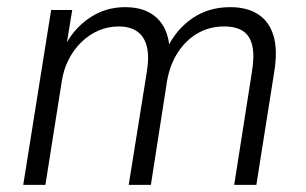

<svg xmlns="http://www.w3.org/2000/svg" viewBox="-20 -517 857 537"><path d="M45 0 123 -489H182L165 -385H160Q184 -435 229 -466Q274 -497 330 -497Q386 -497 418 -467.5Q450 -438 454 -384L449 -385Q474 -436 519 -466.5Q564 -497 624 -497Q671 -497 702 -477Q733 -457 745 -417Q757 -377 747 -316L697 0H635L684 -312Q692 -359 686 -387.5Q680 -416 660.5 -429.5Q641 -443 607 -443Q566 -443 533 -424Q500 -405 477.5 -370.5Q455 -336 447 -289L402 0H340L390 -312Q398 -359 390.5 -387.5Q383 -416 363 -429.5Q343 -443 312 -443Q282 -443 255.5 -431.5Q229 -420 207.5 -399Q186 -378 172 -350.5Q158 -323 153 -291L107 0Z"/></svg>

Font: Nunito Sans 10pt SemiCondensed Light
Style: Italic
Weight: 300
Width: 4
Italic angle: -9°
Designer: Vernon Adams
Foundry: Vernon Adams
Version: Version 3.101;gftools[0.9.27]